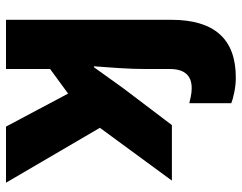

<svg xmlns="http://www.w3.org/2000/svg" viewBox="-103 -703 806 640"><g transform="rotate(90 300.0 -383.0)"><path d="M210 0V-147L292 -207L402 0H589L406 -313L582 -553H397L275 -392Q255 -364 238 -340.5Q221 -317 204 -293H201Q204 -330 207 -377.5Q210 -425 210 -463V-546Q210 -619 274 -619Q288 -619 302 -616Q316 -613 324 -611V-751Q312 -756 287.5 -761Q263 -766 238 -766Q46 -766 46 -551V0Z"/></g></svg>

Font: Noto Sans Mono UI ExtraBold
Style: Regular
Weight: 800
Designer: Monotype Design team
Foundry: Monotype Imaging Inc.
Version: 1.000